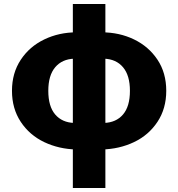

<svg xmlns="http://www.w3.org/2000/svg" viewBox="-20 -740 893 962"><path d="M40 -285Q40 -374 84 -440.5Q128 -507 202 -542.5Q276 -578 363 -578L352 -446Q291 -444 256.5 -403Q222 -362 222 -285Q222 -207 256.5 -166.5Q291 -126 352 -124L363 9Q275 7 201.5 -28Q128 -63 84 -129.5Q40 -196 40 -285ZM631 -285Q631 -362 596.5 -403Q562 -444 501 -446L490 -578Q578 -578 651.5 -542.5Q725 -507 769 -441Q813 -375 813 -285Q813 -196 769 -129.5Q725 -63 651.5 -28Q578 7 490 9L501 -124Q562 -126 596.5 -166.5Q631 -207 631 -285ZM345 -720H508V202H345Z"/></svg>

Font: Merged Yaku Han JP Black
Style: Regular
Weight: 900
Designer: Ryoko NISHIZUKA 西塚涼子 (kana, bopomofo & ideographs); Paul D. Hunt (Latin, Greek & Cyrillic); Sandoll Communications 산돌커뮤니
Foundry: Adobe
Version: Version 2.004